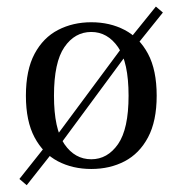

<svg xmlns="http://www.w3.org/2000/svg" viewBox="-20 -493 545 573"><path d="M148.4 -46.8 131.5 -64.5 354 -364.5 371 -348.4ZM59.7 59.7 37.9 41.1 121.8 -64.5 141.9 -44.4ZM380.6 -349.2 360.5 -368.5 445.2 -473.4 466.1 -455.6ZM252.4 11.3Q196.8 11.3 152.8 -11.7Q108.9 -34.7 83.1 -83.1Q57.3 -131.5 57.3 -207.3Q57.3 -283.9 83.1 -332.3Q108.9 -380.6 153.2 -403.6Q197.6 -426.6 252.4 -426.6Q308.1 -426.6 352 -403.6Q396 -380.6 421.8 -332.3Q447.6 -283.9 447.6 -207.3Q447.6 -131.5 421.8 -83.1Q396 -34.7 352 -11.7Q308.1 11.3 252.4 11.3ZM252.4 -17.7Q300.8 -17.7 332.3 -62.9Q363.7 -108.1 363.7 -207.3Q363.7 -307.3 332.3 -352.4Q300.8 -397.6 252.4 -397.6Q203.2 -397.6 172.2 -352.4Q141.1 -307.3 141.1 -207.3Q141.1 -108.1 172.2 -62.9Q203.2 -17.7 252.4 -17.7Z"/></svg>

Font: Playfair 5pt SemiExpanded Light
Style: Regular
Weight: 400
Version: Version 2.203